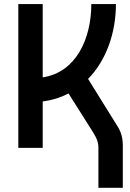

<svg xmlns="http://www.w3.org/2000/svg" viewBox="-20 -713 626 926"><path d="M68.4 0H186V-223.6C231.4 -229.5 272.9 -242.7 310.5 -262.2L427.2 -77.6C448.2 -44.4 454.6 -23.9 454.6 -1V192.9H572.3V-10.7C572.3 -46.4 564.5 -75.2 547.9 -102.1L404.8 -332.5C492.2 -421.4 539.1 -554.2 539.1 -693.4H420.4C420.4 -526.4 347.2 -364.3 186 -339.8V-693.4H68.4Z"/></svg>

Font: Cascadia Mono SemiBold
Style: Regular
Weight: 600
Monospace: yes
Designer: Aaron Bell
Foundry: Saja Typeworks
Version: Version 2404.023